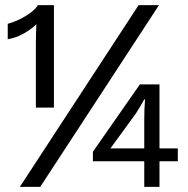

<svg xmlns="http://www.w3.org/2000/svg" viewBox="-20 -724 729 744"><path d="M127 -704H189V-307H119V-558Q119 -572 119.5 -591.5Q120 -611 121 -630Q99 -609 70 -593Q41 -577 10 -572V-632Q28 -636 51.5 -647Q75 -658 96 -673Q117 -688 127 -704ZM57 0 517 -704H596L136 0ZM669 -149V-99H598V0H539V-99H340V-136L522 -397H598V-149ZM408 -149H539V-263Q539 -302 542 -339H539Q533 -328 524 -312.5Q515 -297 507 -285Z"/></svg>

Font: Prodigy Sans
Style: Regular
Weight: 400
Designer: Wei Huang
Foundry: Wei Huang
Version: Version 1.003; ttfautohint (v1.8.3)